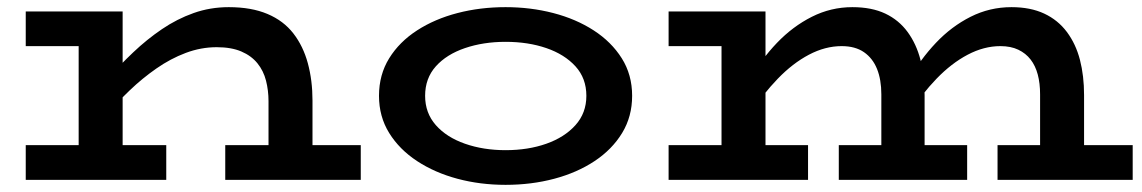

<svg xmlns="http://www.w3.org/2000/svg" viewBox="-20 -503 3195 537"><path d="M731 0V-220Q731 -250 724 -277.5Q717 -305 700 -326Q683 -347 655 -359Q627 -371 586 -371Q542 -371 499.5 -355Q457 -339 417.5 -311.5Q378 -284 343 -250.5Q308 -217 279 -182V-280Q314 -320 352.5 -356.5Q391 -393 433 -421.5Q475 -450 521.5 -466.5Q568 -483 620 -483Q683 -483 728 -464Q773 -445 800.5 -409.5Q828 -374 841 -326Q854 -278 854 -222V0ZM52 0V-97H445V0ZM200 0V-471H323V0ZM52 -374V-471H295V-374ZM610 0V-97H989V0Z M1394 14Q1323 14 1259.5 -3Q1196 -20 1146.5 -52.5Q1097 -85 1068.5 -131Q1040 -177 1040 -235Q1040 -294 1068.5 -340Q1097 -386 1146.5 -418Q1196 -450 1259.5 -466.5Q1323 -483 1394 -483Q1464 -483 1527.5 -466.5Q1591 -450 1640.5 -418Q1690 -386 1719 -340Q1748 -294 1748 -235Q1748 -177 1720 -131Q1692 -85 1643 -52.5Q1594 -20 1530 -3Q1466 14 1394 14ZM1394 -83Q1457 -83 1508 -101Q1559 -119 1589.5 -153Q1620 -187 1620 -235Q1620 -284 1589.5 -317.5Q1559 -351 1508 -368.5Q1457 -386 1394 -386Q1332 -386 1280.5 -368.5Q1229 -351 1199 -317.5Q1169 -284 1169 -235Q1169 -187 1199 -153Q1229 -119 1280.5 -101Q1332 -83 1394 -83Z M1850 -374V-471H2083V-374ZM1998 -30V-471H2121V-30ZM1850 0V-97H2240V0ZM2445 -30V-239Q2445 -280 2433 -310Q2421 -340 2396.5 -357Q2372 -374 2334 -374Q2288 -374 2242.5 -350Q2197 -326 2155.5 -283Q2114 -240 2077 -184V-280Q2109 -337 2153 -383Q2197 -429 2250.5 -456Q2304 -483 2364 -483Q2418 -483 2456 -465Q2494 -447 2518.5 -413.5Q2543 -380 2554.5 -335.5Q2566 -291 2566 -237V-30ZM2326 0V-97H2685V0ZM2889 -30V-239Q2889 -270 2882.5 -294.5Q2876 -319 2862.5 -336.5Q2849 -354 2828 -364Q2807 -374 2778 -374Q2732 -374 2686.5 -350Q2641 -326 2599.5 -283Q2558 -240 2522 -184V-280Q2554 -337 2597.5 -383Q2641 -429 2694.5 -456Q2748 -483 2809 -483Q2862 -483 2900.5 -465Q2939 -447 2964 -413.5Q2989 -380 3000.5 -335.5Q3012 -291 3012 -237V-30ZM2770 0V-97H3148V0Z"/></svg>

Font: BioRhyme SemiExpanded SemiBold
Style: Regular
Weight: 600
Width: 6
Designer: Aoife Mooney
Foundry: Aoife Mooney Type
Version: Version 1.600;gftools[0.9.33]